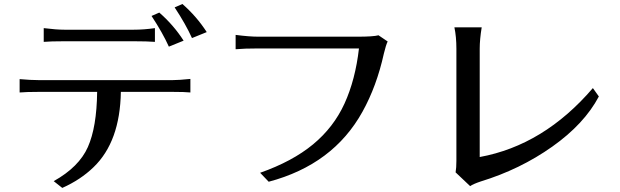

<svg xmlns="http://www.w3.org/2000/svg" viewBox="-20 -879 3040 941"><path d="M76.2 -425.8V-491.2Q130.9 -486.3 170.9 -486.3H825.2Q856.4 -486.3 913.1 -492.2V-425.8Q885.7 -428.7 825.2 -428.7H572.3Q568.4 -184.6 438.5 -59.6Q375 2 285.2 42L243.2 8.8Q367.2 -60.5 410.6 -158.2Q454.1 -255.9 456.1 -428.7H170.9Q109.4 -428.7 76.2 -425.8ZM194.3 -673.8V-741.2Q255.9 -733.4 295.9 -733.4H634.8Q685.5 -733.4 739.3 -741.2V-673.8Q702.1 -676.8 634.8 -676.8H295.9Q226.6 -676.8 194.3 -673.8ZM722.7 -800.8 760.7 -817.4Q831.1 -755.9 879.9 -679.7L807.6 -650.4Q777.3 -717.8 722.7 -800.8ZM835.9 -842.8 874 -859.4Q944.3 -797.9 993.2 -721.7L920.9 -692.4Q890.6 -759.8 835.9 -842.8Z M1134.8 -637.7V-708Q1201.2 -699.2 1247.1 -699.2H1732.4Q1809.6 -699.2 1835 -706.1L1879.9 -675.8Q1871.1 -657.2 1861.3 -616.2Q1826.2 -457 1756.8 -332Q1613.3 -72.3 1296.9 11.7L1254.9 -32.2Q1413.1 -87.9 1514.2 -171.4Q1615.2 -254.9 1668.5 -371.6Q1721.7 -488.3 1739.3 -641.6H1247.1Q1176.8 -641.6 1134.8 -637.7Z M2207 -745.1H2340.8Q2331.1 -685.5 2331.1 -640.6V-109.4Q2645.5 -167 2885.7 -447.3L2915 -406.2Q2843.8 -271.5 2686.5 -160.2Q2529.3 -48.8 2335 10.7Q2299.8 22.5 2284.2 33.2L2212.9 -34.2Q2216.8 -56.6 2216.8 -90.8V-639.6Q2216.8 -699.2 2207 -745.1Z"/></svg>

Font: GenEi LateGo v2
Style: Medium
Weight: 500
Designer: o_tamon (Modified)
Foundry: o_tamon / Adobe Systems Incorporated / FONT 910 / Philipp H. Poll
Version: Version 2.1;Original Version 1.004